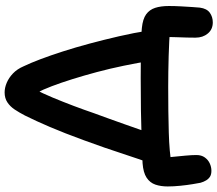

<svg xmlns="http://www.w3.org/2000/svg" viewBox="-75 -673 941 831"><g transform="rotate(-90 395.5 -257.5)"><path d="M549 -70Q539 -132 526.5 -192.5Q514 -253 499 -309Q484 -365 468.5 -414.5Q453 -464 438 -503.5Q423 -543 409 -569L427 -582Q407 -544 388.5 -499.5Q370 -455 353 -410Q336 -365 321 -321Q310 -291 297.5 -256.5Q285 -222 272.5 -186.5Q260 -151 249 -119.5Q238 -88 230 -65L106 -81Q123 -128 139 -177Q155 -226 171.5 -274Q188 -322 204 -365Q235 -450 261.5 -512Q288 -574 311 -620Q324 -645 337 -664.5Q350 -684 368 -696Q386 -708 411 -708Q431 -708 452.5 -699Q474 -690 493 -672Q512 -654 524 -626Q538 -597 554.5 -553.5Q571 -510 588.5 -455.5Q606 -401 622.5 -339.5Q639 -278 654 -213Q669 -148 679 -84ZM714 193Q684 193 666 171.5Q648 150 648 118Q648 103 648.5 80.5Q649 58 650 35Q651 12 651 -5L679 8Q661 6 632 4.5Q603 3 568.5 2Q534 1 499.5 0.5Q465 0 435 0Q324 0 237.5 2.5Q151 5 98 15L126 -39Q129 -11 132 18.5Q135 48 137.5 75.5Q140 103 140 122Q140 144 129.5 158.5Q119 173 103.5 180Q88 187 72 187Q56 187 46.5 181Q37 175 30.5 164.5Q24 154 20 140Q18 130 14 106Q10 82 7 52.5Q4 23 4 -2Q4 -32 12 -55.5Q20 -79 42 -93.5Q64 -108 105 -111Q122 -111 151.5 -112.5Q181 -114 225.5 -115.5Q270 -117 332 -118Q394 -119 474 -119Q522 -119 564 -118.5Q606 -118 638.5 -117Q671 -116 690 -114Q729 -110 749 -95.5Q769 -81 777 -56.5Q785 -32 785 3Q785 28 783.5 55.5Q782 83 780.5 105Q779 127 778 137Q774 167 756 180Q738 193 714 193Z"/></g></svg>

Font: Shantell Sans SemiBold
Style: Regular
Weight: 600
Designer: Stephen Nixon, Anya Danilova, Shantell Martin
Foundry: Arrow Type
Version: Version 1.011;[c5ecc13dd]